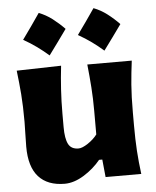

<svg xmlns="http://www.w3.org/2000/svg" viewBox="-58 -894 776 958"><g transform="rotate(-5 330.0 -415.0)"><path d="M227.5 15.6Q142.1 15.6 96.9 -34.4Q51.8 -84.5 51.8 -185.1Q51.8 -222.7 53 -250.7Q54.2 -278.8 54.2 -309.6Q54.2 -390.1 49.6 -448.5Q44.9 -506.8 37.6 -567.4L260.3 -572.8Q253.4 -512.7 249.8 -454.6Q246.1 -396.5 246.1 -334V-266.1Q246.1 -209.5 260.3 -181.6Q274.4 -153.8 311.5 -153.8Q329.6 -153.8 358.2 -172.6Q386.7 -191.4 405.3 -215.8V-334Q405.3 -396.5 401.4 -451.7Q397.5 -506.8 391.1 -567.4H613.8Q606 -506.8 601.3 -448.5Q596.7 -390.1 596.7 -309.6V-244.6Q596.7 -173.8 600.3 -116.9Q604 -60.1 611.8 0H433.1L424.3 -88.4H408.2Q373 -45.4 323.5 -14.9Q273.9 15.6 227.5 15.6ZM446.3 -844.8Q481.8 -831.3 513.5 -807.2Q545.2 -783 573.1 -754Q551.1 -723.4 528.5 -692Q506 -660.5 482.3 -628.9Q454.9 -653 423.8 -675.6Q392.6 -698.1 357.2 -718Q380.8 -750.2 402.8 -781.9Q424.9 -813.6 446.3 -844.8ZM171.9 -844.8Q207.4 -831.3 239.1 -807.2Q270.7 -783 298.7 -754Q276.7 -723.4 254.1 -692Q231.5 -660.5 207.9 -628.9Q180.5 -653 149.4 -675.6Q118.2 -698.1 82.8 -718Q106.4 -750.2 128.4 -781.9Q150.4 -813.6 171.9 -844.8Z"/></g></svg>

Font: Pinar-FD ExtraBold
Style: Regular
Weight: 800
Designer: Amin Abedi
Version: Version 3.000